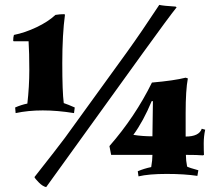

<svg xmlns="http://www.w3.org/2000/svg" viewBox="-20 -724 890 786"><path d="M740 -262V-165Q795 -165 806 -197L820 -193Q814 -166 814 -137Q814 -108 815 -90L811 -88Q787 -90 741 -90Q741 -67 746 -42Q755 -37 792 -27L788 -4Q735 -12 662 -12Q589 -12 547 -2L544 -23Q570 -34 599 -40Q604 -69 604 -90H435L428 -126Q533 -246 602 -386Q693 -394 740 -406L749 -403Q740 -355 740 -262ZM92 -300Q100 -369 100 -438.5Q100 -508 97 -555H36L34 -557Q34 -572 37 -581Q82 -590 129.5 -612.5Q177 -635 207 -663Q225 -666 243 -666L246 -664Q235 -583 235 -465.5Q235 -348 241 -302Q259 -296 286 -284L283 -261Q215 -272 155 -272Q95 -272 44 -261L42 -284Q67 -295 92 -300ZM169 42Q155 39 139.5 23.5Q124 8 121 1Q214 -117 246 -160L500 -511Q559 -593 632 -704Q649 -700 699 -697L703 -694Q671 -654 567 -510ZM601 -310Q567 -228 526 -172Q561 -166 604 -166L606 -310Z"/></svg>

Font: Almendra SC
Style: Bold
Weight: 700
Designer: Ana Sanfelippo
Foundry: Ana Sanfelippo
Version: Version 1.003